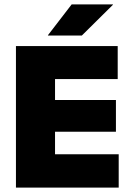

<svg xmlns="http://www.w3.org/2000/svg" viewBox="-20 -847 594 867"><path d="M228.5 0H52V-639H228.5ZM516 0H104.5V-150.5H516ZM503.5 -252H156V-395.5H503.5ZM511.5 -490H104.5V-639H511.5ZM196.5 -688 303.5 -827H490V-825.5L349.5 -686.5H196.5Z"/></svg>

Font: Anek Malayalam ExtraBold
Style: Regular
Weight: 800
Version: Version 1.003